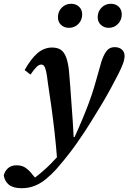

<svg xmlns="http://www.w3.org/2000/svg" viewBox="-114 -760 678 1014"><path d="M0 234Q-44 234 -67 215.5Q-90 197 -94 166Q-89 144 -72 128.5Q-55 113 -26 113Q2 113 21.5 126.5Q41 140 59 164L79 187L53 186H70H59Q74 176 93.5 160Q113 144 133.5 125Q154 106 173 85Q201 56 228.5 25Q256 -6 279 -34Q303 -87 322 -132.5Q341 -178 356.5 -220Q372 -262 384.5 -304Q397 -346 409 -390Q421 -438 433 -464Q445 -490 458.5 -500.5Q472 -511 492 -511Q515 -511 529.5 -498.5Q544 -486 544 -464Q543 -443 534.5 -421Q526 -399 511 -369Q492 -332 472 -295Q452 -258 426 -214Q412 -191 397 -166.5Q382 -142 366 -116Q350 -90 332.5 -63.5Q315 -37 296 -10Q279 15 261 38.5Q243 62 223.5 86Q204 110 182 135Q157 162 129.5 185Q102 208 70 221Q38 234 0 234ZM188 86Q182 7 174 -63.5Q166 -134 157 -198.5Q148 -263 139 -321Q134 -365 129 -385.5Q124 -406 118 -412.5Q112 -419 104 -419Q92 -419 79 -406.5Q66 -394 47 -366L16 -390Q51 -452 85.5 -480.5Q120 -509 161 -509Q189 -509 206.5 -497.5Q224 -486 234.5 -459.5Q245 -433 250 -389Q254 -348 257 -303.5Q260 -259 263.5 -213Q267 -167 270 -122.5Q273 -78 275 -36H303ZM250 -613Q225 -613 208.5 -628.5Q192 -644 192 -669Q192 -699 212 -719.5Q232 -740 262 -740Q287 -740 303.5 -724.5Q320 -709 320 -684Q320 -654 300 -633.5Q280 -613 250 -613ZM460 -613Q436 -613 419 -628.5Q402 -644 402 -669Q402 -699 422 -719.5Q442 -740 471 -740Q497 -740 513 -724.5Q529 -709 529 -684Q529 -654 509 -633.5Q489 -613 460 -613Z"/></svg>

Font: Source Serif 4 SemiBold
Style: Italic
Weight: 600
Italic angle: -12°
Designer: Frank Grießhammer
Foundry: Adobe Systems Incorporated
Version: Version 4.004;hotconv 1.0.116;makeotfexe 2.5.65601